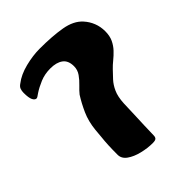

<svg xmlns="http://www.w3.org/2000/svg" viewBox="-192 -755 870 870"><g transform="rotate(-45 243.0 -319.5)"><path d="M274.9 13Q241.3 13 206.1 4.3Q170.9 -4.3 147.6 -20.9Q124.2 -37.5 124.2 -62.3Q124.2 -97.8 125.4 -123.5Q126.7 -149.2 129.1 -170.1Q131.4 -191.1 132.9 -213.2Q137.9 -263.1 155.8 -303Q173.6 -342.9 195.3 -376.9Q206.7 -391.1 223.9 -407.3Q241.1 -423.4 254.8 -442.8Q268.5 -462.2 268.5 -485.6Q268.5 -522.1 246.3 -538.3Q224.1 -554.6 185.5 -554.6Q149.2 -554.6 119.3 -542.1Q89.5 -529.6 68 -515.4Q58.7 -508.7 53.5 -505.5Q48.3 -502.3 45.5 -502.3Q35 -502.3 28.2 -516.1Q21.4 -529.8 21.4 -561.7Q21.4 -573.8 25 -584.1Q28.5 -594.4 40.8 -602.4Q72.6 -627.3 121.6 -639.7Q170.7 -652 214.3 -652Q296 -652 354 -641.9Q412 -631.8 442 -598.2Q460.3 -578.2 470.4 -552.8Q480.6 -527.4 480.6 -497.7Q480.6 -468.2 470.6 -446.9Q460.6 -425.6 445 -409Q429.4 -392.5 412.7 -379Q396 -365.5 383.4 -352.3Q367.8 -336.1 351.1 -318.1Q334.5 -300.1 322.8 -274.2Q311 -248.4 308.8 -206.5Q308.3 -174.4 306.5 -139.6Q304.8 -104.9 303.8 -71.4Q302.8 -38 302 -9.4Q302 2.2 296.5 7.6Q291 13 274.9 13Z"/></g></svg>

Font: Briem Hand Thin
Style: Regular
Weight: 100
Designer: Gunnlaugur SE Briem, Eben Sorkin
Foundry: Sorkin Type Co.
Version: Version 1.003